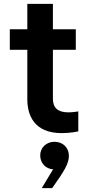

<svg xmlns="http://www.w3.org/2000/svg" viewBox="-20 -682 474 998"><path d="M301 10C347 10 387 1 387 1V-103C387 -103 361 -98 335 -98C280 -98 255 -122 255 -169V-423H374V-530H255V-662H122V-530H31V-423H122V-166C122 -85 156 10 301 10ZM251 296 258 286C310 212 338 170 338 129C338 83 305 55 263 55C222 55 189 84 189 126C189 166 218 196 256 198L197 296Z"/></svg>

Font: Be Vietnam Pro SemiBold
Style: Regular
Weight: 600
Designer: Lam Bao, Tony Le, Vietanh Nguyen
Foundry: Yellow Type Foundry
Version: Version 1.002